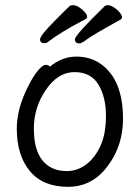

<svg xmlns="http://www.w3.org/2000/svg" viewBox="-20 -705 540 743"><path d="M287 -537Q270 -537 270 -553Q270 -569 385 -681Q389 -685 398 -685Q407 -685 420.5 -676.5Q434 -668 443 -657Q452 -646 452 -639Q452 -632 446 -629Q336 -568 316 -552.5Q296 -537 287 -537ZM45 -207Q45 -286 90 -373Q108 -409 126.5 -431.5Q145 -454 157 -454Q168 -454 173 -447Q220 -486 276 -486Q331 -486 372 -456Q456 -395 456 -245Q456 -144 400 -67Q340 18 243 18Q146 18 95.5 -43Q45 -104 45 -207ZM152 -538Q135 -538 135 -553Q135 -567 190.5 -623Q246 -679 250 -682Q254 -685 263 -685Q273 -685 286 -677Q299 -669 308 -658.5Q317 -648 317 -641Q317 -634 311 -631Q215 -581 166 -543Q161 -538 152 -538ZM238 -43Q280 -43 314 -69Q348 -95 369 -141Q390 -187 390 -258Q390 -329 361 -377.5Q332 -426 268 -426Q205 -426 158 -358Q111 -290 111 -207Q111 -125 144.5 -84Q178 -43 238 -43Z"/></svg>

Font: Moon Stars Kai T HW
Style: Regular
Weight: 400
Designer: GuiWonder
Version: Version 1.101